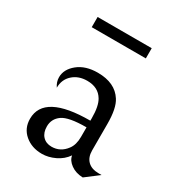

<svg xmlns="http://www.w3.org/2000/svg" viewBox="-144 -649 687 750"><g transform="rotate(30 200.0 -274.0)"><path d="M78 -514V-560H322V-514ZM341 12Q309 11 287 -5Q265 -21 262 -42Q244 -16 214.5 -2Q185 12 156 12Q110 12 79 -14.5Q48 -41 48 -84Q48 -195 256 -195V-206Q256 -261 240 -287Q218 -324 168 -324Q129 -324 103.5 -301Q78 -278 78 -241Q65 -260 65 -281Q65 -317 99 -344.5Q133 -372 188 -372Q266 -372 299 -320Q320 -288 320 -217V-98Q320 -67 337.5 -50Q355 -33 387 -33H400ZM256 -165Q176 -165 148 -145Q120 -125 120 -91Q120 -63 135 -47Q150 -31 175 -31Q215 -31 240 -65Q256 -86 256 -122Z"/></g></svg>

Font: Bellefair
Style: Regular
Weight: 400
Designer: Nick Shinn, Liron Lavi Turkenic
Foundry: Shinntype
Version: Version 1.003;PS 001.003;hotconv 1.0.88;makeotf.lib2.5.64775